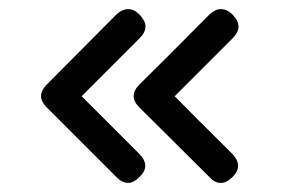

<svg xmlns="http://www.w3.org/2000/svg" viewBox="-20 -403 665 421"><path d="M235 -15C243.7 -6.3 252.3 -2 261 -2C269 -2 277.3 -6.3 286 -15C302.7 -31 302.7 -47.7 286 -65L159 -192L286 -319C294.7 -327.7 299 -336.3 299 -345C299 -353 294.7 -361.7 286 -371C278 -379 269.7 -383 261 -383C252.3 -383 243.7 -379 235 -371C167.7 -303 117 -252 83 -218C74.3 -209.3 70 -200.7 70 -192C70 -184 74.3 -175.7 83 -167ZM439 -15C447 -6.3 455 -2 463 -2H465C473 -2 481.3 -6.3 490 -15C506 -31 506 -47.7 490 -65C426 -128.3 383.7 -170.7 363 -192L490 -319C498.7 -327.7 503 -336.3 503 -345C503 -353 498.7 -361.7 490 -371C482 -379 473.3 -383 464 -383C456 -383 447.7 -379 439 -371C371.7 -303 320.7 -252 286 -218C277.3 -209.3 273 -200.7 273 -192C273 -184 277.3 -175.7 286 -167C362.7 -91 413.7 -40.3 439 -15Z"/></svg>

Font: Semi-Coder
Style: Regular
Weight: 400
Version: 0.1000